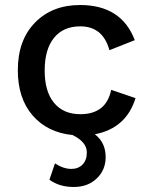

<svg xmlns="http://www.w3.org/2000/svg" viewBox="-20 -530 602 765"><path d="M520 -139Q483 -19 358 5Q401 38 401 96Q401 147 365.5 181Q330 215 274 215Q216 215 177 186L199 121Q233 143 264 143Q292 143 309 125.5Q326 108 326 77Q326 36 269 8Q169 -2 110 -70Q51 -138 51 -250Q51 -370 119.5 -440Q188 -510 299 -510Q464 -510 517 -370L416 -330Q390 -425 300 -425Q232 -425 195 -379Q158 -333 158 -249Q158 -165 195.5 -120Q233 -75 300 -75Q403 -75 423 -172Z"/></svg>

Font: Elaine Sans Medium
Style: Regular
Weight: 500
Designer: Wei Huang
Foundry: Wei Huang
Version: Version 2.001;December 24, 2019;FontCreator 12.0.0.2547 64-b